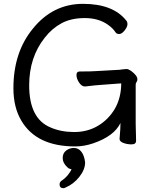

<svg xmlns="http://www.w3.org/2000/svg" viewBox="-20 -739 792 999"><path d="M310.1 240.2Q290 240.2 290 220.2Q290 210.4 297.9 203.1Q316.9 190.9 333 171.9Q348.1 152.8 352.1 141.1Q350.1 141.1 345.2 140.1Q335.4 137.2 330.1 130.9Q306.2 108.9 306.2 83.5Q306.2 58.1 324 44.4Q341.8 30.8 365 30.8Q388.2 30.8 403.6 50.8Q418.9 70.8 422.9 106Q422.9 143.1 392.8 181.2Q362.8 219.2 320.8 236.8Q314.9 240.2 310.1 240.2ZM688 -6.8Q688 12.2 664.6 12.2Q641.1 12.2 621.6 4.6Q602.1 -2.9 602.1 -16.1V-17.1Q606.9 -70.3 606.9 -99.1Q573.7 -30.3 464.8 6.8Q417 22.9 371.1 22.9Q170.9 22.9 91.8 -109.9Q49.8 -179.7 49.8 -279.8Q49.8 -466.8 150.9 -589.8Q254.9 -718.8 411.4 -719Q567.9 -719.2 637.2 -631.8Q643.1 -626 643.1 -612.5Q643.1 -599.1 628.4 -580.6Q613.8 -562 600.3 -562Q586.9 -562 581.1 -570.8Q567.9 -591.8 541 -610.8Q492.2 -645 421.1 -645Q350.1 -645 300 -617.9Q250 -590.8 212.9 -543Q131.8 -440.9 131.8 -294.9Q131.8 -122.1 242.2 -76.2Q296.4 -52.2 365.2 -52Q434.1 -51.8 489 -84Q543.9 -116.2 578.1 -173.8Q610.4 -231 610.8 -305.2L499 -296.9Q479 -295.9 423.8 -289.1H421.9Q404.8 -289.1 391.4 -309.6Q377.9 -330.1 377.9 -348.6Q377.9 -367.2 396 -367.2H410.2Q454.1 -367.2 480 -369.1L603 -376Q610.8 -377 620.4 -378.4Q629.9 -379.9 638.9 -379.9Q647.9 -379.9 662.1 -370.1Q695.3 -345.2 694.8 -326.2Q694.8 -317.4 690.4 -312.3Q686 -307.1 686 -297.9V-97.2Q686 -89.4 686.5 -71.3Q687 -53.2 687.5 -34.9Q688 -16.6 688 -6.8Z"/></svg>

Font: LXGW WenKai Screen R
Style: Regular
Weight: 400
Designer: Fontworks Inc.
Version: Version 1.235;May 31, 2022